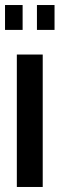

<svg xmlns="http://www.w3.org/2000/svg" viewBox="-22 -744 237 764"><path d="M45 0V-527H148V0ZM-2 -625V-724H68V-625ZM125 -625V-724H195V-625Z"/></svg>

Font: Archivo SemiBold ExtraCondensed
Style: Regular
Weight: 600
Width: 2
Version: Version 2.001